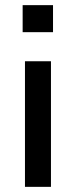

<svg xmlns="http://www.w3.org/2000/svg" viewBox="-20 -726 294 746"><path d="M68 -601V-706H186V-601ZM77 0V-488H178V0Z"/></svg>

Font: Nunito Sans 12pt SemiBold
Style: Regular
Weight: 600
Designer: Vernon Adams
Foundry: Vernon Adams
Version: Version 3.101;gftools[0.9.27]